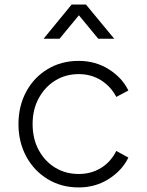

<svg xmlns="http://www.w3.org/2000/svg" viewBox="-20 -810 644 842"><path d="M325 12Q249 12 189 -24.5Q129 -61 95 -124Q61 -187 61 -266Q61 -345 95 -408Q129 -471 189 -507Q249 -543 325 -543Q399 -543 457.5 -506Q516 -469 543 -413L490 -385Q466 -431 423 -458Q380 -485 325 -485Q268 -485 222.5 -457Q177 -429 150 -379.5Q123 -330 123 -266Q123 -201 150 -151.5Q177 -102 222.5 -74.5Q268 -47 325 -47Q380 -47 423 -73.5Q466 -100 490 -148L543 -119Q516 -63 457.5 -25.5Q399 12 325 12ZM171 -640 294 -790H357L481 -640H411L326 -743L241 -640Z"/></svg>

Font: Plus Jakarta Sans Light
Style: Regular
Weight: 300
Designer: Gumpita Rahayu
Foundry: Tokotype
Version: Version 2.006; ttfautohint (v1.8.4.7-5d5b)